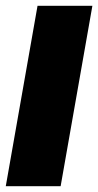

<svg xmlns="http://www.w3.org/2000/svg" viewBox="-20 -645 340 665"><path d="M0 0 110 -625H300L190 0Z"/></svg>

Font: Changa One
Style: Italic
Weight: 400
Italic angle: -12°
Designer: Eduardo Rodriguez Tunni
Foundry: Eduardo Rodriguez Tunni
Version: Version 1.003